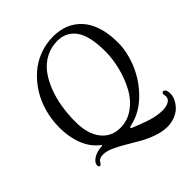

<svg xmlns="http://www.w3.org/2000/svg" viewBox="-240 -856 1173 1173"><g transform="rotate(-45 347.0 -269.5)"><path d="M377.4 28.3Q385.7 31.7 411.1 41.5Q436.5 51.3 445.6 54.4Q454.6 57.6 475.1 64.2Q495.6 70.8 508.1 73.2Q520.5 75.7 538.3 78.1Q556.2 80.6 573.2 80.6Q601.1 80.6 620.8 71.3Q640.6 62 646 46.9Q647.9 38.6 647.7 34.2Q647.5 29.8 646.2 22.7Q645 15.6 645 13.2Q645 7.8 648.4 3.9Q651.9 0 658.2 0Q667 0 673.1 11Q679.2 22 679.2 40Q679.2 61.5 668.9 84Q658.7 106.4 639.9 126.5Q621.1 146.5 590.1 159.4Q559.1 172.4 522 172.4Q481 172.4 433.8 156Q386.7 139.6 345.7 116.2Q304.7 92.8 265.6 69.3Q226.6 45.9 189.7 29.5Q152.8 13.2 126 13.2Q110.8 13.2 100.3 16.8Q89.8 20.5 85.2 25.9Q80.6 31.2 77.6 36.6Q74.7 42 70.8 45.7Q66.9 49.3 61.5 49.3Q51.8 49.3 51.8 36.1Q51.8 10.7 82 -7.6Q112.3 -25.9 149.9 -27.8Q160.6 -28.3 161.4 -30.3Q162.1 -32.2 153.8 -38.1Q103.5 -77.6 77.6 -142.8Q51.8 -208 51.8 -291Q51.8 -358.4 69.1 -421.6Q86.4 -484.9 119.1 -537.1Q151.9 -589.4 196.3 -628.9Q240.7 -668.5 297.6 -690.4Q354.5 -712.4 417 -712.4Q500 -712.4 558.1 -674.1Q616.2 -635.7 644.5 -567.6Q672.9 -499.5 672.9 -406.7Q672.9 -322.8 636 -235.4Q599.1 -147.9 529.8 -79.8Q460.4 -11.7 377 6.8Q358.4 10.7 358.4 14.6Q358.4 19.5 360.8 21.2Q363.3 22.9 377.4 28.3ZM315.4 -26.4Q377.9 -26.4 429.9 -64Q481.9 -101.6 513.7 -160.9Q545.4 -220.2 562.7 -288.8Q580.1 -357.4 580.1 -424.8Q580.1 -492.7 568.1 -542Q556.2 -591.3 533.7 -620.1Q511.2 -648.9 482.7 -662.1Q454.1 -675.3 418 -675.3Q363.3 -675.3 317.9 -651.6Q272.5 -627.9 241.2 -587.4Q210 -546.9 188.2 -491.9Q166.5 -437 156.2 -375.2Q146 -313.5 146 -247.1Q146 -143.6 191.4 -85Q236.8 -26.4 315.4 -26.4Z"/></g></svg>

Font: Cooper*
Style: Italic
Weight: 400
Italic angle: -7°
Designer: Owen Earl
Foundry: indestructible type*
Version: Version 0.001